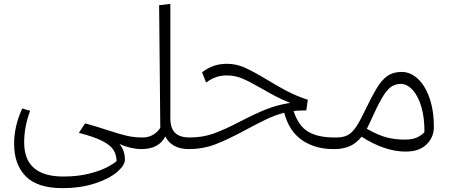

<svg xmlns="http://www.w3.org/2000/svg" viewBox="-20 -771 2327 993"><path d="M712 0Q658 0 598 -26Q626 7 626 55Q626 84 585 119Q544 154 470 178Q396 202 302 202Q174 202 113.5 141Q53 80 53 -27Q53 -119 95 -210L136 -198Q105 -117 105 -34Q105 142 308 142Q381 142 439 127.5Q497 113 532.5 94.5Q568 76 583 62Q582 27 565.5 2.5Q549 -22 507 -43Q465 -64 388 -84L420 -133Q479 -117 539 -97Q600 -77 637 -68.5Q674 -60 718 -60L732 -29Z M976 -29 956 0Q869 0 835 -65Q801 0 712 0L692 -29L717 -60Q749 -60 772.5 -74.5Q796 -89 809 -110L803 -744L861 -751V-159Q861 -108 885.5 -84Q910 -60 961 -60Z M1723 -29 1703 0Q1610 0 1542.5 -46Q1475 -92 1450 -188Q1404 -176 1359.5 -155Q1315 -134 1254 -101Q1160 -50 1095 -25Q1030 0 956 0L936 -29L961 -60Q1028 -60 1084 -80Q1140 -100 1223 -143Q1298 -182 1355 -205Q1412 -228 1481 -239Q1440 -255 1406.5 -272.5Q1373 -290 1328 -316Q1269 -350 1232 -365.5Q1195 -381 1151 -381Q1095 -381 1046 -344L1025 -397Q1055 -420 1086 -430.5Q1117 -441 1154 -441Q1202 -441 1245.5 -421.5Q1289 -402 1359 -360Q1418 -324 1466 -299Q1514 -274 1572 -255L1564 -200L1526 -199Q1516 -199 1498 -197Q1525 -117 1576 -88.5Q1627 -60 1708 -60Z M2224 -114Q2224 -62 2186.5 -24.5Q2149 13 2078 13Q1970 13 1850 -64Q1821 -28 1786.5 -14Q1752 0 1711 0H1703L1683 -29L1708 -60H1720Q1752 -60 1774 -70Q1796 -80 1815.5 -106Q1835 -132 1859 -182Q1902 -271 1929 -315.5Q1956 -360 1985.5 -379.5Q2015 -399 2057 -399Q2102 -399 2140 -364.5Q2178 -330 2201 -265Q2224 -200 2224 -114ZM2053 -337Q2024 -337 2001.5 -321Q1979 -305 1954 -261.5Q1929 -218 1890 -131Q1882 -113 1877 -105Q1937 -71 1981 -60Q2025 -49 2073 -49Q2111 -49 2134 -59Q2157 -69 2175 -87Q2176 -162 2159 -219Q2142 -276 2113.5 -306.5Q2085 -337 2053 -337Z"/></svg>

Font: FiraGO Light
Style: Italic
Weight: 300
Italic angle: -8°
Designer: bBox Type GmbH
Foundry: bBox Type GmbH
Version: Version 1.001